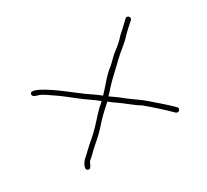

<svg xmlns="http://www.w3.org/2000/svg" viewBox="-87 -631 681 632"><g transform="rotate(-30 254.0 -315.5)"><path d="M50 -440C47.1 -426.9 68.5 -426.3 78 -421C94.5 -412 99 -407.7 115 -397C133.1 -385.5 157.5 -365.1 176 -351C193.7 -336.4 221.2 -319.4 240 -304C234.7 -298.7 229 -293.7 223 -289C213.7 -279.7 203.3 -268.7 192 -256C173.4 -235.1 155.6 -218.3 136 -202C122.2 -190.3 110.9 -177.9 99 -168C93.1 -163.6 73 -137.1 88 -130.5C100.6 -125 103.3 -149 110 -154C122.1 -162.7 133.7 -176.9 147 -188C167.7 -205.5 186 -222.4 205 -245C223.7 -264.8 236.6 -276.4 255 -293C265 -285 273.3 -278.8 280 -274.5C300.4 -261.2 326.4 -237.3 348 -225C376.4 -201.3 406 -175 432 -149C441 -141.3 453.3 -153.7 445 -162C422.6 -184.4 398 -205 374 -226C355.1 -242.8 335.4 -254.6 314 -271C296.1 -286.2 286.8 -291.8 267 -306C275 -314 281.7 -321.3 287 -328C306.8 -349.8 336 -375 356 -395C374.2 -413.2 396.4 -427.4 414 -446.5C424.9 -458.3 444 -475.7 456 -486C465.3 -494 453.3 -508 444 -500C433 -489 413.1 -470.4 401 -460C389.3 -446.3 374.5 -433.4 360 -423C345.6 -412.2 338 -401.7 322 -388C296 -369.1 275.2 -339.2 253 -317C233.9 -332.9 205.8 -349.5 187 -365L153 -391C142.3 -399.2 55.6 -465.3 50 -440Z"/></g></svg>

Font: HoneyBee
Style: BLn
Weight: 100
Foundry: Cannot Into Space Fonts
Version: Version 0.89